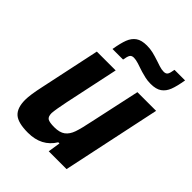

<svg xmlns="http://www.w3.org/2000/svg" viewBox="-207 -822 937 937"><g transform="rotate(45 261.0 -353.5)"><path d="M30 -96Q30 -131 45 -199L111 -510H241L182 -232Q169 -169 167 -142Q167 -117 179.5 -109.5Q192 -102 225 -102Q262 -102 282 -117Q302 -132 312.5 -162Q323 -192 336 -256L391 -510H520L412 0H289L299 -64H291Q247 8 153 8Q84 8 57 -16.5Q30 -41 30 -96ZM263 -704Q285 -704 304.5 -699.5Q324 -695 354 -685Q360 -683 378 -677Q396 -671 411 -671Q426 -671 432 -680Q438 -689 442 -715H515Q507 -667 496.5 -640Q486 -613 465.5 -598.5Q445 -584 408 -584Q387 -584 369.5 -588Q352 -592 337 -596.5Q322 -601 317 -603Q312 -605 293 -611Q274 -617 260 -617Q245 -617 239 -607.5Q233 -598 229 -573H156Q164 -621 174.5 -648Q185 -675 205.5 -689.5Q226 -704 263 -704Z"/></g></svg>

Font: Saira Semi Condensed SemiBold
Style: Italic
Weight: 600
Width: 4
Italic angle: -12°
Designer: Hector Gatti with collaboration of the Omnibus-Type team
Foundry: Omnibus-Type
Version: Version 1.001; ttfautohint (v1.8)